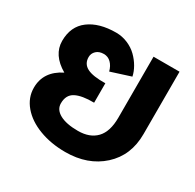

<svg xmlns="http://www.w3.org/2000/svg" viewBox="-130 -706 868 856"><g transform="rotate(30 303.5 -277.5)"><path d="M235.8 -564.9Q267.1 -564.9 295.7 -552.7Q324.2 -540.5 344.2 -520.8Q364.3 -501 377.7 -477.8Q391.1 -454.6 396 -431.2L294.9 -398.9Q288.1 -424.8 272.7 -439.9Q257.3 -455.1 235.8 -455.1Q211.4 -455.1 197.3 -441.7Q183.1 -428.2 183.1 -409.2Q183.1 -374.5 212.9 -359.1Q242.7 -343.8 306.2 -345.2V-245.1Q243.7 -246.1 211.4 -229.2Q179.2 -212.4 179.2 -168.9Q179.2 -136.7 212.6 -118.4Q246.1 -100.1 306.2 -100.1Q366.7 -100.1 399.9 -134.8Q433.1 -169.4 433.1 -241.2V-555.2H566.9V-233.9Q566.9 -124 493.2 -57.1Q419.4 9.8 304.2 9.8Q230 9.8 169.7 -13.2Q109.4 -36.1 74.7 -77.1Q40 -118.2 40 -168.9Q40 -252.9 124 -294.9Q44.9 -340.8 44.9 -413.1Q44.9 -487.3 96.7 -526.1Q148.4 -564.9 235.8 -564.9Z"/></g></svg>

Font: LT Superior
Style: Bold
Weight: 400
Designer: Daniel Lyons
Foundry: LyonsType
Version: Version 1.000